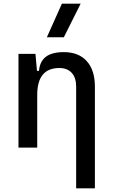

<svg xmlns="http://www.w3.org/2000/svg" viewBox="-20 -815 626 1060"><path d="M400.4 224.6V-336.9Q400.4 -386.2 376 -412.8Q351.6 -439.5 307.6 -439.5Q185.5 -439.5 185.5 -291L155.3 -423.8H195.3Q199.7 -476.1 233.4 -501.7Q267.1 -527.3 332 -527.3Q414.1 -527.3 459 -477.5Q503.9 -427.7 503.9 -336.9V224.6ZM82 0V-517.6H175.8L185.5 -408.2V0ZM238.8 -609.4 321.8 -794.9H425.3L332.5 -609.4Z"/></svg>

Font: Cascadia Mono
Style: Regular
Weight: 400
Monospace: yes
Designer: Aaron Bell
Foundry: Saja Typeworks
Version: Version 2102.003